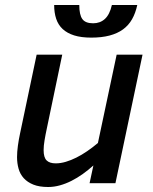

<svg xmlns="http://www.w3.org/2000/svg" viewBox="-20 -730 609 765"><path d="M228 -512.2 167 -220.2Q161.1 -192.9 157.5 -170.9Q153.8 -148.9 153.8 -131.8Q153.8 -102.5 165.8 -90.8Q177.7 -79.1 202.1 -79.1Q221.2 -79.1 241.9 -85.2Q262.7 -91.3 284.2 -102.1Q305.7 -112.8 327.4 -127.7Q349.1 -142.6 370.1 -160.2L444.8 -512.2H547.9L439.9 0H336.9L352.1 -70.8Q331.5 -52.2 309.6 -36.6Q287.6 -21 264.9 -9.5Q242.2 2 218.8 8.5Q195.3 15.1 171.9 15.1Q136.7 15.1 113 5.6Q89.4 -3.9 74.7 -20Q60.1 -36.1 54 -57.9Q47.9 -79.6 47.9 -104Q47.9 -124.5 51.3 -149.4Q54.7 -174.3 60.1 -199.2L126 -512.2ZM526.9 -710Q520 -677.7 506.1 -653.3Q492.2 -628.9 470 -612.8Q447.8 -596.7 416.5 -588.4Q385.3 -580.1 343.8 -580.1Q303.7 -580.1 275.6 -588.9Q247.6 -597.7 229.7 -614.3Q211.9 -630.9 203.9 -655Q195.8 -679.2 195.8 -710H295.9Q295.9 -670.9 308.1 -654.1Q320.3 -637.2 351.1 -637.2Q378.9 -637.2 397.9 -654.5Q417 -671.9 425.8 -710Z"/></svg>

Font: Clear Sans Medium
Style: Italic
Weight: 500
Italic angle: -12°
Foundry: Intel Corporation
Version: Version 1.00